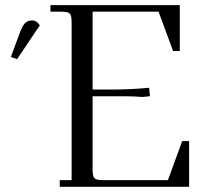

<svg xmlns="http://www.w3.org/2000/svg" viewBox="-20 -722 806 742"><path d="M22 -502 56.2 -594.2Q65.9 -621.6 76.4 -632.3Q86.9 -643.1 104 -643.1Q121.6 -643.1 133.8 -624L45.9 -493.2ZM174.8 -676.8V-702.1H674.8V-524.9H648.9L592.8 -676.8H337.9V-376H413.1Q486.3 -376 556.2 -382.8L559.1 -355V-350.1L530.8 -347.2Q501 -350.1 454.1 -350.1H337.9V-65.9Q337.9 -41 345 -33.4Q352.1 -25.9 377 -25.9H628.9L684.1 -176.8H710.9V0H210.9V-25.9H256.8V-637.2Q256.8 -662.1 249.8 -669.4Q242.7 -676.8 217.8 -676.8Z"/></svg>

Font: Dihjauti S
Style: Regular
Weight: 400
Designer: T. Christopher White
Version: Version 3.0.0